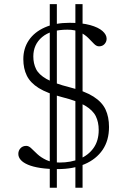

<svg xmlns="http://www.w3.org/2000/svg" viewBox="-20 -802 624 922"><path d="M219 99.5V-782H253V99.5ZM342 99.5V-782H376.5V99.5ZM257.5 10Q209.5 10 173.8 4.5Q138 -1 114.5 -11Q91 -21 79.5 -34.2Q68 -47.5 68 -63Q68 -79 78.5 -90.2Q89 -101.5 106 -101.5Q118.5 -101.5 130.5 -89.5Q142.5 -77.5 159.5 -61.8Q176.5 -46 202 -33.8Q227.5 -21.5 266.5 -21.5Q320 -21.5 362.2 -39Q404.5 -56.5 429.2 -91.2Q454 -126 454 -178Q454 -215.5 440 -244Q426 -272.5 388.2 -295Q350.5 -317.5 278.5 -335.5Q206.5 -354 166 -379.2Q125.5 -404.5 108.8 -438.8Q92 -473 92 -518Q92 -569.5 118.5 -608.8Q145 -648 194.8 -670.2Q244.5 -692.5 314 -692.5Q373.5 -692.5 413 -681.5Q452.5 -670.5 472.2 -653Q492 -635.5 492 -616Q492 -601.5 482 -590.5Q472 -579.5 455.5 -579.5Q443 -579.5 431.2 -591.8Q419.5 -604 403.8 -619.8Q388 -635.5 364.2 -647.5Q340.5 -659.5 303.5 -659.5Q224 -659.5 182 -623.8Q140 -588 140 -531Q140 -497.5 153 -470.8Q166 -444 203.2 -422.8Q240.5 -401.5 314 -383Q387.5 -364.5 428.8 -338.2Q470 -312 486.8 -276.2Q503.5 -240.5 503.5 -192.5Q503.5 -127.5 472.8 -82.5Q442 -37.5 386.8 -13.8Q331.5 10 257.5 10Z"/></svg>

Font: Newsreader 14pt Light
Style: Regular
Weight: 300
Designer: Hugues Gentile
Foundry: Production Type
Version: Version 1.003